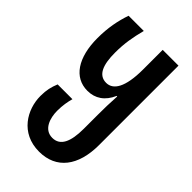

<svg xmlns="http://www.w3.org/2000/svg" viewBox="-239 -624 955 955"><g transform="rotate(45 239.0 -146.5)"><path d="M234 250C355 250 422 162 422 16V-543H311V-405C311 -279 277 -228 228 -228C173 -228 153 -281 153 -366C153 -430 162 -481 178 -543H71C52 -488 40 -428 40 -355C40 -218 96 -134 190 -134C244 -134 286 -162 311 -219H315C312 -169 311 -132 311 -85V12C311 105 287 155 232 155C173 155 154 93 154 42C154 4 160 -27 167 -52H63C50 -20 43 7 43 49C43 143 103 250 234 250Z"/></g></svg>

Font: Noto Sans Georgian ExtraCondensed SemiBold
Style: Regular
Weight: 600
Width: 2
Designer: Monotype Design Team, Akaki Razmadze
Foundry: Google LLC
Version: Version 2.005